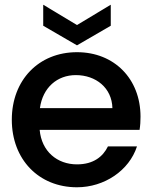

<svg xmlns="http://www.w3.org/2000/svg" viewBox="-20 -783 645 813"><path d="M456 -325H149C161 -413 223 -465 301 -465C386 -465 454 -411 456 -325ZM30 -276C30 -108 144 10 306 10C422 10 527 -61 560 -163H437C416 -120 376 -87 306 -87C222 -87 156 -142 148 -233H571C574 -252 575 -270 575 -289C575 -449 464 -562 306 -562C144 -562 30 -444 30 -276ZM163 -674 306 -591 449 -674V-763L306 -677L163 -763Z"/></svg>

Font: Malmofest Medium
Style: Regular
Weight: 500
Designer: Jonny Pinhorn (Poppins), Kolossal
Version: Version 1.004;Glyphs 3.1.2 (3151)